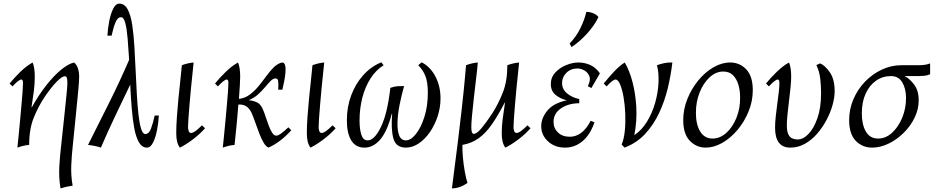

<svg xmlns="http://www.w3.org/2000/svg" viewBox="-20 -800 5155 1060"><path d="M76 15Q78 -6 82 -43.5Q86 -81 90 -126Q94 -171 98 -214.5Q102 -258 104.5 -292Q107 -326 107 -341Q107 -361 98 -361Q84 -361 49 -323L33 -339Q59 -371 92.5 -403.5Q126 -436 160 -455Q166 -442 169 -421.5Q172 -401 172 -376Q172 -337 167 -298Q162 -259 154 -208H156Q195 -278 237 -331Q279 -384 318.5 -416Q358 -448 389 -455Q403 -444 410 -423Q417 -402 417 -376Q417 -355 412 -300Q407 -245 399 -167Q391 -89 382 2Q376 55 373.5 112Q371 169 381 225Q346 230 314 240Q304 180 307.5 119Q311 58 318 0Q327 -83 334.5 -154.5Q342 -226 347 -275Q352 -324 352 -341Q352 -362 349 -370.5Q346 -379 338 -379Q322 -379 291.5 -347.5Q261 -316 226 -264Q193 -215 167 -152Q141 -89 141 0Q108 3 76 15Z M834 -162H857Q855 -124 847 -82.5Q839 -41 825 -13Q811 15 791 15Q764 15 747 -14.5Q730 -44 721 -93.5Q712 -143 707 -205.5Q702 -268 699 -333Q659 -250 616 -159.5Q573 -69 537 15Q524 10 504 6Q484 2 466 0Q524 -115 583.5 -234.5Q643 -354 693 -470Q689 -535 684.5 -588.5Q680 -642 671.5 -673.5Q663 -705 648 -705Q629 -705 617.5 -676.5Q606 -648 596 -603H573Q575 -642 583 -683Q591 -724 605 -752Q619 -780 639 -780Q668 -780 685 -748Q702 -716 710 -662.5Q718 -609 722 -542.5Q726 -476 729 -407Q732 -341 735.5 -279Q739 -217 744.5 -167.5Q750 -118 759 -89Q768 -60 782 -60Q802 -60 813 -88.5Q824 -117 834 -162Z M1095 -108 1112 -92Q1084 -60 1045 -30.5Q1006 -1 973 15Q953 -11 953 -64Q953 -104 956.5 -153.5Q960 -203 965 -255Q970 -307 975.5 -355Q981 -403 984 -440Q1016 -452 1049 -455Q1047 -434 1043 -396.5Q1039 -359 1034.5 -314Q1030 -269 1026.5 -225.5Q1023 -182 1020.5 -148Q1018 -114 1018 -99Q1018 -88 1021.5 -77Q1025 -66 1035 -66Q1045 -66 1060.5 -77.5Q1076 -89 1095 -108Z M1210 15Q1212 -6 1216 -43.5Q1220 -81 1224 -126Q1228 -171 1232 -214.5Q1236 -258 1238.5 -292Q1241 -326 1241 -341Q1241 -361 1232 -361Q1218 -361 1183 -323L1167 -339Q1193 -371 1226.5 -403.5Q1260 -436 1294 -455Q1300 -442 1303 -421.5Q1306 -401 1306 -376Q1306 -358 1304 -326Q1302 -294 1299 -254Q1333 -258 1359.5 -278Q1386 -298 1408 -325Q1430 -352 1450 -379.5Q1470 -407 1491 -428Q1512 -449 1537 -455Q1550 -455 1554 -439.5Q1558 -424 1556 -400.5Q1554 -377 1549 -351.5Q1544 -326 1539 -305H1516Q1518 -340 1515.5 -353.5Q1513 -367 1502 -367Q1488 -367 1474.5 -353.5Q1461 -340 1444 -319.5Q1427 -299 1405 -279Q1383 -259 1353 -247Q1375 -245 1396.5 -236Q1418 -227 1431 -197Q1439 -179 1447 -154Q1455 -129 1464 -105.5Q1473 -82 1483 -66.5Q1493 -51 1505 -51Q1515 -51 1530 -61.5Q1545 -72 1572 -97L1588 -81Q1560 -49 1527 -24Q1494 1 1462 15Q1447 8 1434.5 -14Q1422 -36 1411 -64.5Q1400 -93 1390 -122Q1380 -151 1371 -172Q1350 -223 1303 -223H1296Q1292 -171 1286.5 -112.5Q1281 -54 1275 0Q1242 3 1210 15Z M1816 -108 1833 -92Q1805 -60 1766 -30.5Q1727 -1 1694 15Q1674 -11 1674 -64Q1674 -104 1677.5 -153.5Q1681 -203 1686 -255Q1691 -307 1696.5 -355Q1702 -403 1705 -440Q1737 -452 1770 -455Q1768 -434 1764 -396.5Q1760 -359 1755.5 -314Q1751 -269 1747.5 -225.5Q1744 -182 1741.5 -148Q1739 -114 1739 -99Q1739 -88 1742.5 -77Q1746 -66 1756 -66Q1766 -66 1781.5 -77.5Q1797 -89 1816 -108Z M2308 -456Q2356 -431 2384 -377.5Q2412 -324 2412 -257Q2412 -206 2396 -157.5Q2380 -109 2353 -70Q2326 -31 2291.5 -8Q2257 15 2221 15Q2166 15 2152 -35Q2138 -85 2145 -172H2143Q2118 -75 2079.5 -30Q2041 15 1992 15Q1944 15 1919.5 -24.5Q1895 -64 1895 -136Q1895 -209 1918.5 -272.5Q1942 -336 1984.5 -384Q2027 -432 2085 -456L2098 -440Q2056 -414 2026 -367.5Q1996 -321 1980.5 -261Q1965 -201 1965 -134Q1965 -87 1975 -56Q1985 -25 2010 -25Q2047 -25 2083 -99Q2119 -173 2135 -315Q2157 -323 2174.5 -324Q2192 -325 2211 -325Q2197 -276 2186.5 -223.5Q2176 -171 2174.5 -126Q2173 -81 2183.5 -53Q2194 -25 2221 -25Q2248 -25 2276 -60Q2304 -95 2323 -154.5Q2342 -214 2342 -289Q2342 -345 2329 -379Q2316 -413 2289 -440Z M2475 240Q2494 92 2507 -11Q2520 -114 2527.5 -183.5Q2535 -253 2540 -299Q2545 -345 2547.5 -377.5Q2550 -410 2553 -440Q2585 -452 2618 -455Q2614 -410 2607.5 -357.5Q2601 -305 2595.5 -254Q2590 -203 2586 -162.5Q2582 -122 2582 -99Q2582 -78 2585.5 -69.5Q2589 -61 2596 -61Q2612 -61 2638.5 -92.5Q2665 -124 2699 -176Q2731 -226 2756 -289Q2781 -352 2781 -440Q2813 -452 2846 -455Q2844 -434 2840 -396.5Q2836 -359 2831.5 -314Q2827 -269 2823.5 -225.5Q2820 -182 2817.5 -148Q2815 -114 2815 -99Q2815 -88 2818.5 -77Q2822 -66 2832 -66Q2842 -66 2857.5 -77.5Q2873 -89 2892 -108L2909 -92Q2881 -60 2842 -30.5Q2803 -1 2770 15Q2750 -11 2750 -64Q2750 -103 2755 -142Q2760 -181 2768 -233H2766Q2730 -163 2696 -114Q2662 -65 2623 -37Q2584 -9 2533 0Q2532 27 2535.5 67.5Q2539 108 2546 147Q2553 186 2561 210Q2518 240 2475 240Z M3099 15Q3043 15 3005.5 -19.5Q2968 -54 2968 -104Q2968 -148 3002 -189.5Q3036 -231 3109 -246Q3075 -254 3048 -275.5Q3021 -297 3021 -336Q3021 -373 3045.5 -399.5Q3070 -426 3105.5 -440.5Q3141 -455 3173 -455Q3208 -455 3239 -441Q3270 -427 3292 -395L3245 -314L3225 -324Q3242 -357 3234 -378.5Q3226 -400 3206.5 -411Q3187 -422 3169 -422Q3131 -422 3107 -398Q3083 -374 3083 -342Q3083 -308 3110 -285Q3137 -262 3178 -253V-230Q3119 -230 3077.5 -202Q3036 -174 3036 -127Q3036 -92 3060.5 -68.5Q3085 -45 3126 -45Q3159 -45 3188 -66Q3217 -87 3241 -133L3262 -125Q3239 -57 3196.5 -21Q3154 15 3099 15ZM3217 -734Q3234 -735 3253.5 -727.5Q3273 -720 3284 -706Q3263 -661 3221.5 -615Q3180 -569 3135 -540L3125 -560Q3161 -597 3184 -644Q3207 -691 3217 -734Z M3428 15 3412 -2Q3425 -33 3429.5 -78Q3434 -123 3432 -172Q3430 -221 3422.5 -264Q3415 -307 3403.5 -334Q3392 -361 3378 -361Q3364 -361 3329 -323L3313 -339Q3339 -371 3369 -403.5Q3399 -436 3429 -455Q3455 -412 3472 -347Q3489 -282 3493 -206.5Q3497 -131 3482 -54Q3523 -81 3552 -128.5Q3581 -176 3597 -232.5Q3613 -289 3615.5 -343.5Q3618 -398 3607 -440Q3623 -446 3645 -451Q3667 -456 3692 -455Q3684 -386 3667 -314.5Q3650 -243 3619.5 -177.5Q3589 -112 3542.5 -61.5Q3496 -11 3428 15Z M3876 15Q3825 15 3788.5 -22.5Q3752 -60 3752 -137Q3752 -197 3775 -254Q3798 -311 3835.5 -356.5Q3873 -402 3919 -428.5Q3965 -455 4011 -455Q4064 -455 4100 -417Q4136 -379 4136 -302Q4136 -241 4112.5 -184Q4089 -127 4051 -82Q4013 -37 3967 -11Q3921 15 3876 15ZM3914 -35Q3955 -35 3990 -66.5Q4025 -98 4046 -150Q4067 -202 4066 -263Q4066 -302 4056 -334Q4046 -366 4026 -385.5Q4006 -405 3973 -405Q3932 -405 3897.5 -373Q3863 -341 3842.5 -289.5Q3822 -238 3822 -177Q3822 -112 3846 -73.5Q3870 -35 3914 -35Z M4508 -450Q4535 -439 4561.5 -400.5Q4588 -362 4588 -297Q4588 -262 4576.5 -220.5Q4565 -179 4543 -137.5Q4521 -96 4491 -61.5Q4461 -27 4423.5 -6Q4386 15 4343 15Q4259 15 4259 -95Q4259 -121 4262.5 -155Q4266 -189 4271 -225Q4276 -261 4279.5 -291.5Q4283 -322 4283 -341Q4283 -361 4274 -361Q4260 -361 4225 -323L4209 -339Q4235 -371 4268.5 -403.5Q4302 -436 4336 -455Q4342 -442 4345 -421.5Q4348 -401 4348 -376Q4348 -354 4344.5 -318Q4341 -282 4336 -242.5Q4331 -203 4327.5 -167.5Q4324 -132 4324 -109Q4324 -75 4332.5 -58Q4341 -41 4355 -35.5Q4369 -30 4383 -30Q4414 -30 4443.5 -60.5Q4473 -91 4493 -148Q4513 -205 4513 -285Q4513 -326 4508.5 -365.5Q4504 -405 4487 -441Z M5052 -246Q5052 -197 5029.5 -150.5Q5007 -104 4969 -66.5Q4931 -29 4885.5 -7Q4840 15 4795 15Q4741 15 4704.5 -22.5Q4668 -60 4668 -137Q4668 -197 4691.5 -252Q4715 -307 4755.5 -349Q4796 -391 4848 -415.5Q4900 -440 4957 -440H5051Q5092 -440 5115 -450V-390Q5099 -383 5083 -381.5Q5067 -380 5051 -380H4974Q5001 -367 5026.5 -333.5Q5052 -300 5052 -246ZM4899 -380Q4853 -380 4816.5 -354.5Q4780 -329 4759 -283Q4738 -237 4738 -174Q4738 -112 4760.5 -73.5Q4783 -35 4828 -35Q4870 -35 4905 -67Q4940 -99 4961.5 -151.5Q4983 -204 4982 -263Q4981 -313 4960.5 -346.5Q4940 -380 4899 -380Z"/></svg>

Font: Bona Nova
Style: Italic
Weight: 400
Italic angle: -4°
Designer: Mateusz Machalski
Foundry: Capitalics
Version: Version 4.001; ttfautohint (v1.8.3)